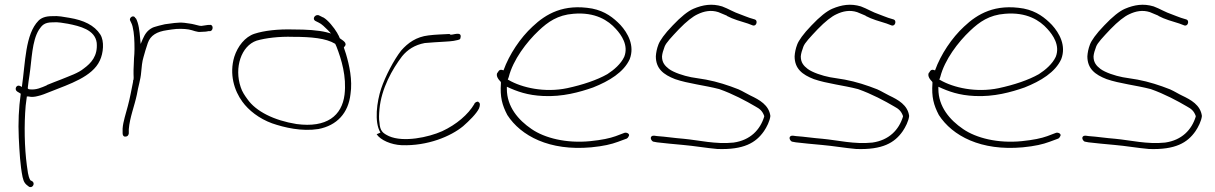

<svg xmlns="http://www.w3.org/2000/svg" viewBox="-20 -591 5114 808"><path d="M52 -206 67 -197V-194C59 -137 56 -75 59 -12C62 49 65 105 75 154C80 177 87 184 101 194C115 204 130 182 116 172L107 167V166C98 151 96 125 93 105C83 30 81 -65 88 -146L93 -185H100C112 -182 126 -183 140 -187C154 -190 172 -197 194 -206C272 -237 369 -268 400 -336C415 -367 420 -418 402 -446C377 -485 332 -506 272 -516C247 -520 226 -525 199 -523C170 -523 153 -515 142 -504C86 -447 87 -328 72 -225L65 -229C49 -237 39 -215 52 -206ZM97 -219V-222C99 -239 101 -257 104 -274C114 -340 114 -418 144 -466C156 -483 165 -497 201 -497C227 -499 244 -494 266 -491C316 -481 380 -466 387 -411C392 -355 363 -325 333 -303C309 -283 274 -272 238 -257C218 -249 198 -242 177 -233V-232C153 -222 133 -212 105 -215C102 -215 99 -216 97 -219ZM104 -210H105ZM199 -497H201ZM333 -298Z M540 -247C533 -213 527 -178 518 -145C510 -113 498 -80 496 -50V-30C496 -22 500 -16 506 -16C516 -16 520 -20 522 -29V-47C526 -97 546 -145 556 -193C561 -225 572 -257 574 -286C576 -308 578 -332 584 -351L592 -379L602 -410C613 -442 640 -458 683 -464L703 -467C728 -471 756 -470 774 -467C793 -464 809 -454 827 -457H828C837 -457 851 -458 857 -460H865C879 -463 878 -490 862 -486H855C846 -484 837 -484 828 -482H827C822 -482 818 -483 814 -484L798 -488C791 -490 784 -491 777 -492L756 -495C728 -498 700 -492 674 -489L649 -483C640 -480 629 -478 621 -474C600 -463 590 -448 580 -425L572 -406L570 -427C567 -462 564 -491 552 -514H550C543 -532 521 -516 528 -504C531 -496 535 -492 538 -479C545 -451 546 -418 546 -384C546 -370 545 -357 544 -346C544 -327 542 -312 542 -297V-279C542 -273 544 -256 540 -252ZM556 -188Z M966 -352C944 -279 966 -209 1000 -163C1026 -127 1070 -92 1125 -72C1177 -54 1250 -37 1320 -48C1398 -63 1446 -115 1455 -195C1464 -254 1450 -317 1436 -364L1427 -391L1429 -394C1446 -411 1418 -423 1410 -430C1407 -438 1404 -444 1400 -450V-451C1385 -476 1360 -507 1340 -518H1339L1325 -525C1309 -535 1291 -513 1307 -503L1321 -496C1333 -491 1349 -475 1360 -464L1373 -450L1355 -455C1319 -464 1270 -467 1215 -467C1149 -469 1091 -462 1051 -449C1011 -436 980 -396 966 -352ZM993 -224C965 -306 995 -398 1060 -420C1098 -431 1155 -438 1213 -436C1291 -436 1352 -430 1390 -407L1391 -406L1396 -395C1417 -341 1439 -269 1430 -193C1419 -104 1355 -52 1228 -69C1134 -84 1057 -122 1021 -174C1010 -189 999 -205 993 -224ZM1320 -496H1321ZM1430 -410Z M1565 -26C1582 -1 1626 18 1670 20C1779 24 1877 -17 1929 -60C1954 -82 1985 -112 1996 -135C2001 -148 2001 -158 1994 -161V-162C1988 -166 1978 -159 1976 -154V-153C1950 -109 1901 -67 1841 -39C1783 -13 1678 9 1617 -18C1592 -30 1579 -39 1577 -75C1574 -90 1575 -110 1577 -132C1585 -219 1631 -300 1672 -354C1695 -382 1725 -402 1768 -410H1769C1783 -411 1796 -412 1808 -413C1833 -415 1872 -416 1889 -419C1903 -422 1914 -423 1917 -428V-429C1923 -447 1914 -451 1897 -448H1896C1881 -445 1875 -443 1872 -448C1840 -446 1814 -446 1783 -442C1732 -436 1697 -411 1668 -378C1637 -338 1602 -271 1584 -218C1566 -164 1554 -77 1581 -33ZM2012 -142H2013Z M2073 -285C2066 -272 2077 -257 2087 -247L2088 -245V-240C2084 -183 2093 -149 2115 -107C2172 -19 2292 45 2468 29C2520 24 2553 16 2580 6L2618 -8C2621 -10 2624 -13 2626 -18C2632 -27 2618 -35 2608 -32L2571 -18C2546 -9 2513 -2 2464 3C2363 13 2272 -10 2217 -48C2161 -86 2113 -142 2113 -217V-226C2156 -206 2200 -190 2266 -187C2347 -183 2419 -203 2476 -223C2544 -250 2605 -287 2630 -342C2652 -399 2622 -452 2591 -486C2562 -516 2527 -544 2472 -555C2352 -576 2278 -533 2221 -479C2170 -432 2123 -362 2099 -295C2086 -300 2080 -297 2074 -285ZM2117 -256 2121 -267C2139 -339 2196 -414 2247 -462C2286 -499 2327 -528 2393 -533C2485 -541 2540 -505 2572 -469C2595 -444 2626 -400 2607 -352C2593 -322 2564 -297 2536 -279C2492 -254 2432 -234 2367 -220C2272 -200 2176 -222 2121 -254ZM2630 -342Z M2723 -18C2713 -11 2723 3 2729 5L2745 8C2775 11 2815 16 2855 19C2902 23 2952 32 2999 36C3110 40 3161 10 3195 -39C3206 -55 3220 -82 3222 -103C3216 -149 3176 -171 3138 -189C3123 -196 3108 -206 3088 -215C3045 -232 2999 -247 2951 -256L2889 -266C2857 -272 2815 -286 2795 -301C2778 -314 2766 -328 2766 -353V-354C2767 -366 2771 -379 2777 -395C2783 -411 2805 -434 2837 -468C2869 -501 2896 -522 2916 -531C2943 -544 2972 -550 3003 -540L3039 -525V-524C3065 -510 3098 -501 3127 -492L3148 -484C3164 -479 3170 -505 3157 -509L3134 -516C3121 -521 3109 -525 3097 -530C3067 -540 3046 -554 3019 -564C2976 -577 2938 -571 2898 -554C2875 -544 2846 -521 2811 -484C2776 -448 2757 -420 2751 -404C2744 -386 2741 -369 2740 -354C2740 -302 2772 -277 2821 -258C2876 -239 2946 -232 3007 -216C3064 -196 3120 -166 3159 -143C3178 -133 3189 -123 3196 -103V-100C3179 -45 3138 -1 3067 9C2992 17 2921 -1 2857 -7C2818 -10 2779 -16 2749 -18H2748L2733 -20C2730 -20 2726 -20 2723 -18ZM2999 36H3000ZM3019 -564Z M3307 -18C3297 -11 3307 3 3313 5L3329 8C3359 11 3399 16 3439 19C3486 23 3536 32 3583 36C3694 40 3745 10 3779 -39C3790 -55 3804 -82 3806 -103C3800 -149 3760 -171 3722 -189C3707 -196 3692 -206 3672 -215C3629 -232 3583 -247 3535 -256L3473 -266C3441 -272 3399 -286 3379 -301C3362 -314 3350 -328 3350 -353V-354C3351 -366 3355 -379 3361 -395C3367 -411 3389 -434 3421 -468C3453 -501 3480 -522 3500 -531C3527 -544 3556 -550 3587 -540L3623 -525V-524C3649 -510 3682 -501 3711 -492L3732 -484C3748 -479 3754 -505 3741 -509L3718 -516C3705 -521 3693 -525 3681 -530C3651 -540 3630 -554 3603 -564C3560 -577 3522 -571 3482 -554C3459 -544 3430 -521 3395 -484C3360 -448 3341 -420 3335 -404C3328 -386 3325 -369 3324 -354C3324 -302 3356 -277 3405 -258C3460 -239 3530 -232 3591 -216C3648 -196 3704 -166 3743 -143C3762 -133 3773 -123 3780 -103V-100C3763 -45 3722 -1 3651 9C3576 17 3505 -1 3441 -7C3402 -10 3363 -16 3333 -18H3332L3317 -20C3314 -20 3310 -20 3307 -18ZM3583 36H3584ZM3603 -564Z M3889 -285C3882 -272 3893 -257 3903 -247L3904 -245V-240C3900 -183 3909 -149 3931 -107C3988 -19 4108 45 4284 29C4336 24 4369 16 4396 6L4434 -8C4437 -10 4440 -13 4442 -18C4448 -27 4434 -35 4424 -32L4387 -18C4362 -9 4329 -2 4280 3C4179 13 4088 -10 4033 -48C3977 -86 3929 -142 3929 -217V-226C3972 -206 4016 -190 4082 -187C4163 -183 4235 -203 4292 -223C4360 -250 4421 -287 4446 -342C4468 -399 4438 -452 4407 -486C4378 -516 4343 -544 4288 -555C4168 -576 4094 -533 4037 -479C3986 -432 3939 -362 3915 -295C3902 -300 3896 -297 3890 -285ZM3933 -256 3937 -267C3955 -339 4012 -414 4063 -462C4102 -499 4143 -528 4209 -533C4301 -541 4356 -505 4388 -469C4411 -444 4442 -400 4423 -352C4409 -322 4380 -297 4352 -279C4308 -254 4248 -234 4183 -220C4088 -200 3992 -222 3937 -254ZM4446 -342Z M4539 -18C4529 -11 4539 3 4545 5L4561 8C4591 11 4631 16 4671 19C4718 23 4768 32 4815 36C4926 40 4977 10 5011 -39C5022 -55 5036 -82 5038 -103C5032 -149 4992 -171 4954 -189C4939 -196 4924 -206 4904 -215C4861 -232 4815 -247 4767 -256L4705 -266C4673 -272 4631 -286 4611 -301C4594 -314 4582 -328 4582 -353V-354C4583 -366 4587 -379 4593 -395C4599 -411 4621 -434 4653 -468C4685 -501 4712 -522 4732 -531C4759 -544 4788 -550 4819 -540L4855 -525V-524C4881 -510 4914 -501 4943 -492L4964 -484C4980 -479 4986 -505 4973 -509L4950 -516C4937 -521 4925 -525 4913 -530C4883 -540 4862 -554 4835 -564C4792 -577 4754 -571 4714 -554C4691 -544 4662 -521 4627 -484C4592 -448 4573 -420 4567 -404C4560 -386 4557 -369 4556 -354C4556 -302 4588 -277 4637 -258C4692 -239 4762 -232 4823 -216C4880 -196 4936 -166 4975 -143C4994 -133 5005 -123 5012 -103V-100C4995 -45 4954 -1 4883 9C4808 17 4737 -1 4673 -7C4634 -10 4595 -16 4565 -18H4564L4549 -20C4546 -20 4542 -20 4539 -18ZM4815 36H4816ZM4835 -564Z"/></svg>

Font: Stray Cat
Style: LtExt
Weight: 300
Version: Version 1.0